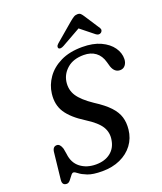

<svg xmlns="http://www.w3.org/2000/svg" viewBox="-163 -1007 950 1124"><g transform="rotate(-20 312.0 -445.0)"><path d="M279 11.5Q220.5 11.5 188.2 -1.2Q156 -14 140 -27Q124 -40 115.5 -40Q108 -40 99 -27.8Q90 -15.5 79.8 -3Q69.5 9.5 58 9.5Q29 9.5 32 -23.5L50 -188Q53 -223.5 79 -223.5Q99.5 -223.5 110 -190L116 -155.5Q122 -98.5 161.2 -68.5Q200.5 -38.5 257.5 -38.5Q313 -38.5 348.2 -66Q383.5 -93.5 391 -142Q399 -186.5 376.5 -223.8Q354 -261 286.5 -303.5Q211.5 -350.5 179.2 -399.8Q147 -449 155.5 -517Q161.5 -568 192.8 -612.8Q224 -657.5 279.8 -685Q335.5 -712.5 415 -712.5Q482.5 -712.5 529.5 -690.8Q576.5 -669 600.8 -634.5Q625 -600 624 -562Q623.5 -540 611.5 -524.5Q599.5 -509 579 -509Q544.5 -509 530 -550L521.5 -580Q510 -622 480.5 -643.8Q451 -665.5 407.5 -665.5Q343 -665.5 304.8 -632.8Q266.5 -600 259.5 -553Q252.5 -504 277.8 -465Q303 -426 368.5 -382Q426.5 -345 457.8 -311.5Q489 -278 499.5 -243Q510 -208 505.5 -166Q500 -113 470 -73Q440 -33 391 -10.8Q342 11.5 279 11.5ZM315 -755.5Q292.5 -743.5 283 -752.5Q279.5 -756.5 281 -764.2Q282.5 -772 292.5 -780.5L407 -878Q421 -889.5 431.5 -896Q442 -902.5 455 -902.5Q468 -902.5 474.8 -896Q481.5 -889.5 489 -878L552.5 -780.5Q557.5 -772 555 -764.2Q552.5 -756.5 546.5 -752.5Q532 -743.5 516 -755.5L433 -822Z"/></g></svg>

Font: Fraunces 9pt S050
Style: Italic
Weight: 400
Italic angle: -16°
Version: Version 1.000; ttfautohint (v1.8.3)